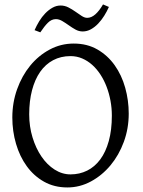

<svg xmlns="http://www.w3.org/2000/svg" viewBox="-20 -825 640 860"><path d="M481 -307.1Q481 -340.8 474.9 -373.8Q468.8 -406.7 457.5 -436.3Q446.3 -465.8 429.9 -491Q413.6 -516.1 393.1 -534.4Q372.6 -552.7 348.1 -563.2Q323.7 -573.7 295.9 -573.7Q252.4 -573.7 218 -555.4Q183.6 -537.1 159.9 -503.2Q136.2 -469.2 123.5 -420.9Q110.8 -372.6 110.8 -313Q110.8 -258.3 125.7 -209.5Q140.6 -160.6 165.8 -123.8Q190.9 -86.9 224.6 -65.4Q258.3 -43.9 295.9 -43.9Q336.4 -43.9 370.4 -60.8Q404.3 -77.6 429 -110.8Q453.6 -144 467.3 -193.4Q481 -242.7 481 -307.1ZM556.6 -315.9Q556.6 -249.5 534.7 -189.7Q512.7 -129.9 474.9 -84.5Q437 -39.1 387.2 -12.2Q337.4 14.6 281.7 14.6Q223.1 14.6 177.2 -11.2Q131.3 -37.1 99.9 -80.6Q68.4 -124 51.8 -180.7Q35.2 -237.3 35.2 -298.8Q35.2 -365.2 56.6 -425.3Q78.1 -485.4 115.2 -530.8Q152.3 -576.2 202.4 -603Q252.4 -629.9 310.1 -629.9Q370.6 -629.9 416.5 -603.3Q462.4 -576.7 493.7 -532.7Q524.9 -488.8 540.8 -432.1Q556.6 -375.5 556.6 -315.9ZM467.8 -793.9Q459 -773.9 446.8 -754.4Q434.6 -734.9 419.7 -719.2Q404.8 -703.6 387.2 -693.8Q369.6 -684.1 350.6 -684.1Q333.5 -684.1 318.1 -692.6Q302.7 -701.2 288.1 -711.7Q273.4 -722.2 259 -730.7Q244.6 -739.3 230.5 -739.3Q210.9 -739.3 194.8 -723.4Q178.7 -707.5 160.6 -680.2L134.8 -689.9Q143.6 -710 155.5 -729.7Q167.5 -749.5 182.6 -765.1Q197.8 -780.8 215.1 -790.5Q232.4 -800.3 251.5 -800.3Q270 -800.3 286.6 -791.7Q303.2 -783.2 317.9 -772.7Q332.5 -762.2 345.7 -753.7Q358.9 -745.1 370.6 -745.1Q389.2 -745.1 407 -760.7Q424.8 -776.4 441.4 -805.2Z"/></svg>

Font: Gentium Unicode
Style: Regular
Weight: 400
Version: Version 1.009